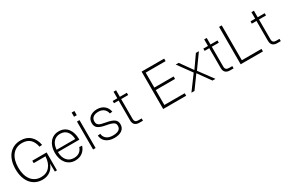

<svg xmlns="http://www.w3.org/2000/svg" viewBox="117 -1934 4686 3157"><g transform="rotate(-30 2460.0 -355.0)"><path d="M353 16Q283 16 226.5 -10.5Q170 -37 131 -85.5Q92 -134 71 -202Q50 -270 50 -354Q50 -438 70.5 -506.5Q91 -575 130.5 -624Q170 -673 227 -699.5Q284 -726 357 -726Q469 -726 538.5 -662Q608 -598 629 -485L577 -480Q559 -576 504.5 -626.5Q450 -677 357 -677Q294 -677 246.5 -653.5Q199 -630 166.5 -587Q134 -544 118 -485Q102 -426 102 -354Q102 -282 119 -222.5Q136 -163 168 -121Q200 -79 246.5 -56Q293 -33 353 -33Q457 -33 517 -103Q577 -173 583 -294H359V-340H631V0H591L588 -156Q577 -120 556.5 -88.5Q536 -57 506 -33.5Q476 -10 438 3Q400 16 353 16Z M978 12Q921 12 877.5 -9.5Q834 -31 804.5 -68Q775 -105 759.5 -156Q744 -207 744 -265Q744 -324 759 -374.5Q774 -425 803.5 -462Q833 -499 876 -520.5Q919 -542 974 -542Q1030 -542 1072.5 -521.5Q1115 -501 1143.5 -464Q1172 -427 1187 -377.5Q1202 -328 1202 -269V-253H795Q797 -149 846.5 -92Q896 -35 978 -35Q1043 -35 1083.5 -66Q1124 -97 1140 -149L1192 -145Q1182 -111 1162.5 -82Q1143 -53 1116 -32Q1089 -11 1054 0.5Q1019 12 978 12ZM1149 -296Q1145 -390 1099.5 -442.5Q1054 -495 974 -495Q897 -495 849.5 -443Q802 -391 795 -296Z M1317 0V-530H1365V0ZM1315 -623V-702H1367V-623Z M1718 12Q1668 12 1628 -1Q1588 -14 1560 -37Q1532 -60 1516.5 -91.5Q1501 -123 1498 -159L1548 -164Q1553 -105 1596.5 -70Q1640 -35 1718 -35Q1789 -35 1827 -59Q1865 -83 1865 -133Q1865 -153 1859.5 -168Q1854 -183 1836.5 -195.5Q1819 -208 1786.5 -218.5Q1754 -229 1701 -238Q1645 -248 1609 -261Q1573 -274 1552 -292Q1531 -310 1522.5 -333.5Q1514 -357 1514 -387Q1514 -422 1527 -450.5Q1540 -479 1564.5 -499Q1589 -519 1623.5 -530.5Q1658 -542 1701 -542Q1746 -542 1780.5 -529Q1815 -516 1840 -494.5Q1865 -473 1880.5 -443.5Q1896 -414 1902 -381L1852 -375Q1848 -399 1836.5 -421Q1825 -443 1806 -459.5Q1787 -476 1761 -485.5Q1735 -495 1701 -495Q1636 -495 1600.5 -467Q1565 -439 1565 -388Q1565 -364 1572 -347Q1579 -330 1596.5 -317.5Q1614 -305 1643 -296.5Q1672 -288 1716 -281Q1774 -271 1812 -258Q1850 -245 1873 -227.5Q1896 -210 1905.5 -187Q1915 -164 1915 -134Q1915 -63 1862 -25.5Q1809 12 1718 12Z M2198 0Q2083 0 2083 -112V-487H1995V-530H2083V-654H2131V-530H2264V-487H2131V-114Q2131 -75 2149 -59Q2167 -43 2202 -43H2264V0Z M2648 0V-710H3076V-662H2698V-378H3064V-331H2698V-48H3084V0Z M3184 0 3382 -268 3192 -530H3248L3413 -299L3575 -530H3632L3443 -267L3640 0H3584L3414 -237L3242 0Z M3919 0Q3804 0 3804 -112V-487H3716V-530H3804V-654H3852V-530H3985V-487H3852V-114Q3852 -75 3870 -59Q3888 -43 3923 -43H3985V0Z M4119 0V-710H4169V-48H4542V0Z M4815 0Q4700 0 4700 -112V-487H4612V-530H4700V-654H4748V-530H4881V-487H4748V-114Q4748 -75 4766 -59Q4784 -43 4819 -43H4881V0Z"/></g></svg>

Font: Geist ExtLt
Style: Regular
Weight: 400
Designer: Basement.studio, Andrés Briganti, Mateo Zaragoza
Foundry: Basement.studio, Vercel, Andrés Briganti, Guido Ferreyra, Mateo Zaragoza
Version: Version 1.401